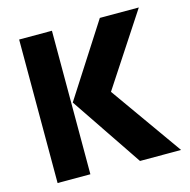

<svg xmlns="http://www.w3.org/2000/svg" viewBox="-100 -773 863 871"><g transform="rotate(-15 331.0 -337.0)"><path d="M219 0H65V-674H219ZM645 0H452L226 -335L444 -674H627L406 -337Z"/></g></svg>

Font: Hind Kochi
Style: Bold
Weight: 700
Designer: Dhruvi Tolia
Foundry: Indian Type Foundry
Version: Version 0.702;PS 1.0;hotconv 1.0.81;makeotf.lib2.5.63406